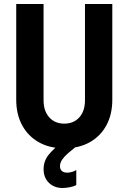

<svg xmlns="http://www.w3.org/2000/svg" viewBox="-20 -740 648 968"><path d="M303.8 7.8Q230.3 7.8 176 -22.7Q121.7 -53.2 91.8 -108.3Q61.8 -163.4 61.8 -237.4V-719.7H199.6V-234.1Q199.6 -180.7 228.1 -148.7Q256.6 -116.7 303.8 -116.7Q351.6 -116.7 380 -148.4Q408.4 -180.2 408.4 -234.1V-719.7H546.2V-237.4Q546.2 -163.2 516.4 -108.2Q486.5 -53.1 432.1 -22.7Q377.7 7.8 303.8 7.8ZM296 207.9Q253.8 207.9 226.8 181.9Q199.8 155.8 199.8 112.9Q199.8 71.3 225.9 39.4Q252 7.5 295.6 -24.7L362.5 0Q341.2 16.8 322.9 32.7Q304.6 48.5 293.5 64.5Q282.4 80.6 282.4 97.9Q282.4 113.3 291.8 121.9Q301.2 130.5 319.5 130.5Q331 130.5 344.5 126.3Q358.1 122.1 364.6 116.9V193.2Q352.4 199.9 331.7 203.9Q311.1 207.9 296 207.9Z"/></svg>

Font: Reddit Sans Condensed
Style: Regular
Weight: 400
Designer: Stephen Hutchings
Foundry: Reddit
Version: Version 1.014